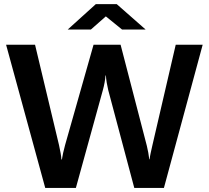

<svg xmlns="http://www.w3.org/2000/svg" viewBox="-20 -919 1021 939"><path d="M448.7 -898.9H550.8L692.4 -774.4H577.1L497.6 -838.9L424.3 -774.4H311ZM9.8 -700.2H151.4L268.6 -209.5Q279.3 -162.1 280.3 -139.2H282.7Q284.2 -150.9 288.8 -171.4Q293.5 -191.9 298.3 -209.5L437.5 -700.2H569.8L698.2 -205.6Q706.5 -170.9 710 -140.1H711.9Q712.4 -150.4 716.8 -170.4Q721.2 -190.4 725.1 -207.5L839.4 -700.2H971.2L781.7 0H636.7L509.3 -478.5Q505.4 -494.1 502 -514.4Q498.5 -534.7 498 -549.8H496.1Q493.2 -515.1 483.4 -479.5L351.1 0H201.2Z"/></svg>

Font: Selawik Semibold
Style: Regular
Weight: 600
Designer: Aaron Bell
Foundry: Microsoft Corporation
Version: Version 1.01